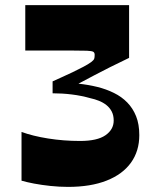

<svg xmlns="http://www.w3.org/2000/svg" viewBox="-20 -720 610 752"><path d="M64.3 -12.3V-203.3Q107.7 -187.3 168.3 -177.6Q228.9 -167.9 293.6 -167.9Q360.8 -167.9 393.1 -190.3Q425.3 -212.7 425.3 -247.9Q425.3 -268.4 417.5 -283.4Q409.7 -298.3 396.6 -308.6Q383.5 -318.9 367.2 -325.3Q351 -331.8 334.7 -335.2Q298.3 -345.5 261.2 -350Q224.1 -354.6 186 -354.6V-401.3Q200 -407.9 221.1 -417.2Q242.3 -426.5 264.6 -437.3Q286.9 -448.1 306.6 -458.4Q326.2 -468.7 336.9 -476.7Q346.8 -484.3 348.8 -489.4Q350.8 -494.6 350.8 -505.2Q350.8 -513.8 345.4 -517.1Q340.1 -520.4 320.4 -521.3Q300.8 -522.1 258.1 -522.1Q230.5 -522.1 206 -522.1Q181.6 -522.1 151.9 -522.1Q122.3 -522.1 79 -522.1V-700H485.6V-493.3Q442.6 -472.7 410.9 -456.8Q379.2 -440.8 350.8 -425.9Q322.3 -410.9 287.3 -392.3Q325.7 -388.2 360.9 -379.6Q396.1 -370.9 426.2 -356Q456.4 -341.2 478.5 -318.5Q500.6 -295.9 513.1 -264.6Q525.6 -233.3 525.6 -190.7Q525.6 -128.3 492.9 -82.8Q460.2 -37.3 397.7 -12.7Q335.2 12 246.5 12Q212.4 12 177.6 8.3Q142.7 4.6 113.2 -1Q83.7 -6.7 64.3 -12.3Z"/></svg>

Font: Ojuju ExtraLight
Style: Regular
Weight: 200
Designer: Chisaokwu Joboson, Mirko Velimirovic
Foundry: Udi Foundry
Version: Version 1.000